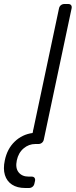

<svg xmlns="http://www.w3.org/2000/svg" viewBox="-88 -720 379 960"><path d="M38 220Q-2 220 -28 203Q-54 186 -63.5 155Q-73 124 -64 82Q-52 24 -14.5 -12Q23 -48 75 -55L77 -64Q77 -66 77.5 -69Q78 -72 79 -74L207 -678Q209 -688 216.5 -694Q224 -700 234 -700H253Q263 -700 267.5 -694Q272 -688 270 -678L131 -22Q129 -12 121.5 -6Q114 0 104 0H89Q56 0 30 22Q4 44 -4 82Q-12 120 5 141.5Q22 163 55 163H70Q80 163 84.5 169Q89 175 87 185L84 198Q82 208 74.5 214Q67 220 57 220Z"/></svg>

Font: Rubik Light
Style: Italic
Weight: 300
Italic angle: -12°
Designer: Hubert and Fischer
Foundry: Hubert and Fischer
Version: Version 2.300;gftools[0.9.30]